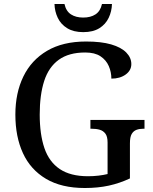

<svg xmlns="http://www.w3.org/2000/svg" viewBox="-20 -932 765 962"><path d="M405 10Q288 10 210.5 -36Q133 -82 95 -164.5Q57 -247 57 -358Q57 -466 97 -548.5Q137 -631 216 -677.5Q295 -724 411 -724Q487 -724 537 -709.5Q587 -695 612.5 -669Q638 -643 638 -611Q638 -579 609.5 -558.5Q581 -538 538 -538Q538 -571 525 -601Q512 -631 483.5 -650Q455 -669 407 -669Q325 -669 274.5 -632.5Q224 -596 201.5 -526.5Q179 -457 179 -358Q179 -259 202.5 -190Q226 -121 279.5 -85Q333 -49 421 -49Q448 -49 473.5 -52Q499 -55 519 -60V-218Q519 -248 508 -262.5Q497 -277 479.5 -282Q462 -287 439 -287H433V-331H704V-287H698Q679 -287 664 -281.5Q649 -276 640 -261Q631 -246 631 -214V-38Q580 -14 525.5 -2Q471 10 405 10ZM397 -771Q349 -771 317 -790.5Q285 -810 269.5 -842.5Q254 -875 253 -912H303Q311 -876 335.5 -860Q360 -844 397 -844Q434 -844 458.5 -860Q483 -876 491 -912H541Q540 -875 524.5 -842.5Q509 -810 477.5 -790.5Q446 -771 397 -771Z"/></svg>

Font: ET Text
Style: Regular
Weight: 470
Designer: Monotype Design Team
Foundry: Monotype Imaging Inc.
Version: Version 2.009